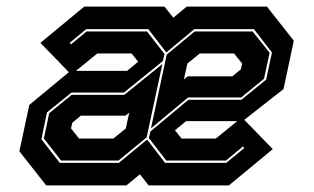

<svg xmlns="http://www.w3.org/2000/svg" viewBox="-20 -560 950 580"><path d="M119.5 0 38.5 -103 68.5 -243 188 -342 102 -430.5 234.5 -540H477L503.5 -506.5L544 -540H786.5L867.5 -437L836.5 -291L718 -198L804 -109.5L671.5 0H429L402.5 -33.5L362 0ZM160.5 -68H339L424.5 -138.5L478.5 -68H663.5L718 -113L714 -117.5L662.5 -75H482.5L429.5 -143L434.5 -163L549 -258.5H709L784 -319.5L801.5 -401.5L747 -472H567L482.5 -401.5L428 -472H240.5L190.5 -430.5L194.5 -426L241.5 -465H424L477 -397L472 -375.5L354.5 -280.5H196L122 -220.5L105 -139.5ZM436 -172 483.5 -395 568 -465H743L794.5 -400.5L777.5 -322L708.5 -265.5H548ZM377.5 -398.5H274L209.5 -346H364L397.5 -373.5ZM535.5 -320 547 -329.5H682L707.5 -350.5L711.5 -368L687 -398.5H583.5L546 -368ZM164.5 -75 112.5 -141.5 128.5 -218 196.5 -273.5H355.5L470.5 -366.5L423 -145L338 -75ZM219 -141.5H322.5L360 -172L370.5 -220L359 -210.5H224L198.5 -189.5L194.5 -172ZM632 -141.5 696.5 -194H542L508.5 -166.5L528.5 -141.5Z"/></svg>

Font: Tourney Expanded ExtraBold
Style: Italic
Weight: 800
Width: 7
Italic angle: -12°
Designer: Tyler Finck
Foundry: Etcetera Type Co
Version: Version 1.010; ttfautohint (v1.8.3)